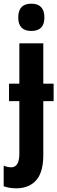

<svg xmlns="http://www.w3.org/2000/svg" viewBox="-48 -782 312 1042"><path d="M51 -687Q51 -762 122 -762Q193 -762 193 -687Q193 -614 122 -614Q51 -614 51 -687ZM42 240Q24 240 6.5 237.5Q-11 235 -28 229V117Q-7 126 13 126Q57 126 57 52V-233H1V-328H57V-547H187V-328H243V-233H187V59Q187 152 149 195.5Q111 239 42 240Z"/></svg>

Font: Noto Sans ExtraCondensed
Style: Bold
Weight: 700
Width: 2
Designer: Monotype Design Team
Foundry: Monotype Imaging Inc.
Version: Version 2.013; ttfautohint (v1.8.4.7-5d5b)